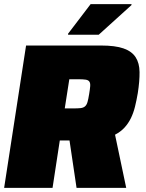

<svg xmlns="http://www.w3.org/2000/svg" viewBox="-22 -908 707 928"><path d="M0 0ZM-2 0 104 -688H466Q535 -688 575 -674Q615 -660 633.5 -631.5Q652 -603 652.5 -559.5Q653 -516 644 -458Q638 -423 630.5 -392.5Q623 -362 610.5 -336.5Q598 -311 579.5 -291Q561 -271 534 -257L588 0H348L314 -229H267L232 0ZM291 -384H333Q354 -384 367.5 -385.5Q381 -387 389 -394Q397 -401 401 -415Q405 -429 409 -454Q413 -478 414 -492Q415 -506 410 -513.5Q405 -521 392 -523Q379 -525 354 -525H313ZM307 -740ZM307 -740V-745L416 -888H614L613 -883L455 -740Z"/></svg>

Font: Azeri Sans Black
Style: Italic
Weight: 900
Designer: Hector Gatti & Omnibus-Type (original fonts) / Cristiano Sobral (main changes and remastering)
Foundry: Omnibus-Type
Version: Version 0.07;August 21, 2020;FontCreator 13.0.0.2681 64-bit;